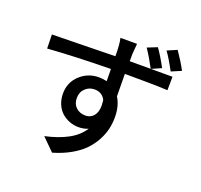

<svg xmlns="http://www.w3.org/2000/svg" viewBox="-145 -963 1246 1193"><g transform="rotate(20 478.0 -366.5)"><path d="M901.9 -687 836.9 -659.2Q795.4 -736.8 768.1 -772.9L832 -800.3Q873 -741.2 901.9 -687ZM345.2 -305.2Q345.2 -266.1 369.9 -243.4Q394.5 -220.7 431.2 -220.7Q470.7 -220.7 491.7 -252.9Q512.7 -285.2 503.9 -349.1Q482.4 -393.1 431.2 -393.1Q396.5 -393.1 370.8 -368.9Q345.2 -344.7 345.2 -305.2ZM779.8 -660.6 715.8 -632.3H823.2H858.9L857.9 -543Q764.2 -547.9 574.7 -547.9Q576.2 -471.2 576.2 -399.9Q608.9 -347.7 608.9 -272.9Q608.9 -233.4 600.3 -195.6Q591.8 -157.7 570.6 -117.9Q549.3 -78.1 517.1 -44.4Q484.9 -10.7 433.6 18.6Q382.3 47.9 316.9 66.9L236.3 -13.2Q324.7 -32.7 385.7 -65.9Q446.8 -99.1 480 -150.9Q452.6 -138.2 415 -138.2Q385.3 -138.2 356.9 -148.9Q328.6 -159.7 305.7 -179.4Q282.7 -199.2 268.8 -231.4Q254.9 -263.7 254.9 -302.7Q254.9 -376 307.1 -424.6Q359.4 -473.1 432.1 -473.1Q456.1 -473.1 483.9 -466.8L482.9 -546.9Q250.5 -543.9 66.9 -530.8L64.9 -623Q122.1 -623.5 271.7 -626.7Q421.4 -629.9 481.9 -630.9Q481.9 -711.9 472.2 -749H582Q580.6 -737.8 576.2 -680.2V-632.3H714.8Q681.2 -696.3 646 -748L710.9 -773.9Q744.1 -728 779.8 -660.6Z"/></g></svg>

Font: Karasuma Gothic
Style: Regular
Weight: 500
Designer: Rasmus Andersson / Ryoko Nishizuka
Foundry: Genbu
Version: Version 1.00